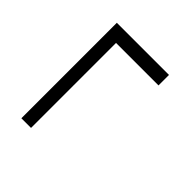

<svg xmlns="http://www.w3.org/2000/svg" viewBox="-29 -558 738 738"><g transform="rotate(-45 339.5 -189.0)"><path d="M595.5 -47.5H538.5V-310.5H595.5ZM76.5 -278.5V-331H595.5V-278.5Z"/></g></svg>

Font: Anek Latin Expanded Light
Style: Regular
Weight: 300
Width: 7
Designer: Yesha Goshar
Foundry: Ek Type
Version: Version 1.003